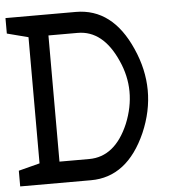

<svg xmlns="http://www.w3.org/2000/svg" viewBox="-49 -704 661 749"><g transform="rotate(-5 281.0 -329.5)"><path d="M161.1 -83H277.3Q378.9 -83 431.6 -207Q483.4 -334 429.7 -453.1Q375 -577.1 275.4 -577.1H161.1ZM275.4 -659.2Q418.9 -659.2 491.2 -495.1Q564.5 -331.1 493.2 -166Q419.9 0 277.3 0H0V-61.5L83 -83V-577.1L0 -598.6V-659.2Z"/></g></svg>

Font: Hopone
Style: Regular
Weight: 400
Foundry: SIL International (SIL)
Version: Version 1.00 September 3, 2015, initial release